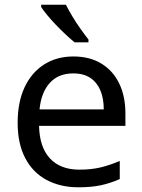

<svg xmlns="http://www.w3.org/2000/svg" viewBox="-20 -786 604 816"><path d="M292 -546Q361 -546 410.5 -516Q460 -486 486.5 -431.5Q513 -377 513 -304V-251H146Q148 -160 192.5 -112.5Q237 -65 317 -65Q368 -65 407.5 -74.5Q447 -84 489 -102V-25Q448 -7 408 1.5Q368 10 313 10Q237 10 178.5 -21Q120 -52 87.5 -113.5Q55 -175 55 -264Q55 -352 84.5 -415Q114 -478 167.5 -512Q221 -546 292 -546ZM291 -474Q228 -474 191.5 -433.5Q155 -393 148 -321H421Q421 -367 407 -401Q393 -435 364.5 -454.5Q336 -474 291 -474ZM260 -766Q271 -744 287.5 -716.5Q304 -689 322.5 -663Q341 -637 356 -618V-606H297Q280 -620 259 -639.5Q238 -659 217.5 -680.5Q197 -702 180.5 -722Q164 -742 155 -756V-766Z"/></svg>

Font: Noto Sans Malayalam
Style: Regular
Weight: 400
Designer: Jelle Bosma - Monotype Design Team
Foundry: Monotype Imaging Inc.
Version: Version 2.103